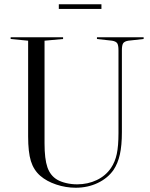

<svg xmlns="http://www.w3.org/2000/svg" viewBox="-20 -865 705 901"><path d="M506 -674 435 -682V-690H654V-682L582 -674Q564 -671 558 -662Q552 -653 552 -629V-245Q552 -182 542.5 -140Q533 -98 513 -68Q486 -29 439 -6.5Q392 16 335 16Q289 16 244 1Q199 -14 169 -40Q138 -67 125 -109Q112 -151 112 -225V-674L30 -682V-690H276V-682L189 -674V-192Q189 -119 202.5 -80Q216 -41 248 -22Q265 -12 290 -6Q315 0 342 0Q392 0 434 -20Q476 -40 501 -77Q520 -105 528 -142.5Q536 -180 536 -240V-629Q536 -653 530 -662Q524 -671 506 -674ZM456 -823V-845H256V-823Z"/></svg>

Font: Libre Caslon Display
Style: Regular
Weight: 400
Designer: Pablo Impallari, Rodrigo Fuenzalida
Foundry: Pablo Impallari, Rodrigo Fuenzalida
Version: Version 1.100; ttfautohint (v1.6) -l 8 -r 50 -G 200 -x 14 -D